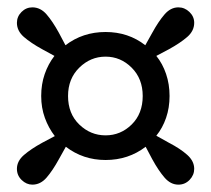

<svg xmlns="http://www.w3.org/2000/svg" viewBox="-20 -586 574 522"><path d="M92 -325Q92 -357 101.5 -384.5Q111 -412 128 -434L95 -452Q64 -469 45 -485.5Q26 -502 26 -524Q26 -541 38.5 -553.5Q51 -566 68 -566Q90 -566 106.5 -547Q123 -528 140 -497L158 -463Q205 -499 267 -499Q329 -499 375 -463L394 -497Q411 -528 427.5 -547Q444 -566 465 -566Q482 -566 495 -553.5Q508 -541 508 -524Q508 -502 489 -485.5Q470 -469 439 -452L405 -434Q422 -413 431.5 -385Q441 -357 441 -325Q441 -293 431.5 -265.5Q422 -238 405 -217L439 -198Q470 -182 489 -165Q508 -148 508 -127Q508 -110 495.5 -97Q483 -84 465 -84Q444 -84 427.5 -103Q411 -122 394 -153L376 -187Q329 -151 267 -151Q206 -151 159 -187L140 -153Q123 -122 106.5 -103Q90 -84 68 -84Q52 -84 39 -96.5Q26 -109 26 -127Q26 -148 45 -164.5Q64 -181 95 -198L129 -216Q112 -238 102 -265.5Q92 -293 92 -325ZM165 -325Q165 -277 195.5 -247.5Q226 -218 267 -218Q308 -218 338 -247.5Q368 -277 368 -325Q368 -372 338 -402Q308 -432 267 -432Q226 -432 195.5 -402Q165 -372 165 -325Z"/></svg>

Font: DM Serif Display
Style: Regular
Weight: 400
Designer: Colophon Foundry, Frank Grießhammer
Foundry: Colophon Foundry
Version: Version 5.200; ttfautohint (v1.8.3)